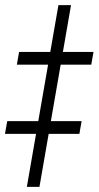

<svg xmlns="http://www.w3.org/2000/svg" viewBox="-20 -731 386 751"><path d="M0 0ZM134.3 0H85L208.5 -710.9H257.8ZM336.9 -478H45.9L54.7 -527.8H345.7ZM290.5 -207.5H-0.5L8.3 -257.3H299.3Z"/></svg>

Font: Roboto Light
Style: Italic
Weight: 300
Italic angle: -12°
Designer: Google
Version: Version 2.134; 2016; ttfautohint (v1.6)